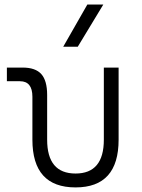

<svg xmlns="http://www.w3.org/2000/svg" viewBox="-20 -815 626 845"><path d="M312.5 9.8Q122.6 9.8 122.6 -200.2V-389.2Q122.6 -457.5 67.9 -457.5H10.3V-517.6H79.6Q136.2 -517.6 161.9 -488.8Q187.5 -460 187.5 -397V-200.2Q187.5 -51.3 312.5 -51.3Q437 -51.3 437 -200.2V-517.6H502V-200.2Q502 9.8 312.5 9.8ZM258.3 -609.4 364.3 -794.9H434.6L322.3 -609.4Z"/></svg>

Font: CaskaydiaCove NFP Light
Style: Regular
Weight: 300
Designer: Aaron Bell
Foundry: Saja Typeworks
Version: Version 2111.001; VTT 6.35;Nerd Fonts 3.1.1